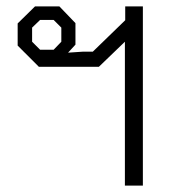

<svg xmlns="http://www.w3.org/2000/svg" viewBox="-20 -578 545 598"><path d="M369 -448 288 -370H101L35 -436V-505L89 -558H165L215 -506V-439L192 -414L237 -417H269L370 -515V-558H425V0H369ZM147 -423 171 -448V-492L147 -516H105L80 -492V-448L105 -423Z"/></svg>

Font: Chakra Petch Light
Style: Regular
Weight: 300
Designer: Katatrad Aksorn Co.,Ltd.
Foundry: Cadson Demak Co.,Ltd.
Version: Version 1.000; ttfautohint (v1.6)